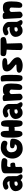

<svg xmlns="http://www.w3.org/2000/svg" viewBox="2970 -3799 824 6804"><g transform="rotate(-90 3382.0 -397.0)"><path d="M540 -502 543 -209Q543 -195.8 558.6 -169.2Q574.2 -142.6 589.6 -114Q605 -85.4 605 -67.9Q605 -42.5 585.9 -26.1Q566.9 -9.8 522.9 -9.8Q464.4 -9.8 401.9 -79.1Q367.2 -39.6 324.7 -24.2Q282.2 -8.8 217.8 -8.8Q162.1 -8.8 114.3 -42.7Q66.4 -76.7 38.1 -135Q9.8 -193.4 9.8 -262.2Q9.8 -311 35.4 -351.8Q61 -392.6 103 -418.5Q145 -444.3 196 -458.7Q247.1 -473.1 299.8 -473.1Q313 -473.1 332.5 -470Q352.1 -466.8 361.8 -465.8Q356.9 -507.3 342.3 -528.1Q327.6 -548.8 294.9 -548.8Q269 -548.8 250.7 -543Q232.4 -537.1 223.4 -530Q214.4 -522.9 196 -517.1Q177.7 -511.2 151.9 -511.2Q138.7 -511.2 124 -516.6Q109.4 -522 95.2 -532.7Q81.1 -543.5 72 -562.7Q63 -582 63 -606Q63 -633.3 95.9 -657.7Q128.9 -682.1 180.7 -696.5Q232.4 -710.9 286.1 -710.9Q339.8 -710.9 398.7 -682.4Q457.5 -653.8 498.8 -604.2Q540 -554.7 540 -502ZM294.9 -296.9Q252.9 -296.9 225.6 -281.5Q198.2 -266.1 198.2 -231.9Q198.2 -207 220.2 -193.1Q242.2 -179.2 271 -179.2Q285.6 -179.2 305.2 -187.3Q324.7 -195.3 336.9 -203.1L349.1 -210.9L347.2 -290Q316.9 -296.9 294.9 -296.9Z M932.6 -766.1Q997.1 -766.1 1043.7 -760Q1090.3 -753.9 1116.5 -744.4Q1142.6 -734.9 1157.7 -719.7Q1172.9 -704.6 1177.2 -690.7Q1181.6 -676.8 1181.6 -658.2Q1181.6 -622.1 1151.9 -585.4Q1122.1 -548.8 1089.8 -548.8Q1041.5 -548.8 1004.9 -552.5Q968.3 -556.2 919.4 -556.2Q909.2 -556.2 901.1 -552.7Q893.1 -549.3 887.9 -544.4Q882.8 -539.6 878.9 -530.3Q875 -521 873.3 -514.2Q871.6 -507.3 870.4 -494.9Q869.1 -482.4 869.1 -475.6Q869.1 -468.8 868.9 -455.6Q868.7 -442.4 868.7 -438Q879.4 -438 915.5 -440.4Q951.7 -442.9 960.4 -442.9Q989.7 -442.9 1005.6 -412.4Q1021.5 -381.8 1021.5 -333Q1021.5 -307.6 1010 -293Q998.5 -278.3 981.4 -274.9Q964.4 -271.5 944.1 -269.5Q923.8 -267.6 906.7 -266.6Q889.6 -265.6 878.2 -257.1Q866.7 -248.5 866.7 -231Q866.7 -182.1 868.7 -155Q870.6 -127.9 870.6 -64Q870.6 -42 838.4 -27.1Q806.2 -12.2 759.8 -12.2Q732.4 -12.2 707 -19Q681.6 -25.9 662.1 -43.5Q642.6 -61 642.6 -85.9V-636.2Q642.6 -664.1 655 -685.8Q667.5 -707.5 690.7 -721.2Q713.9 -734.9 740.7 -744.1Q767.6 -753.4 802.7 -758.1Q837.9 -762.7 867.7 -764.4Q897.5 -766.1 932.6 -766.1Z M1510.3 -4.9Q1410.6 -4.9 1330.8 -55.2Q1251 -105.5 1208 -188.2Q1165 -271 1165 -368.2Q1165 -422.9 1180.4 -480Q1195.8 -537.1 1228 -591.3Q1260.3 -645.5 1304.4 -688Q1348.6 -730.5 1411.4 -756.3Q1474.1 -782.2 1545.9 -782.2Q1664.1 -782.2 1731 -746.3Q1797.9 -710.4 1797.9 -654.8Q1797.9 -644.5 1796.4 -633.1Q1794.9 -621.6 1789.6 -605.5Q1784.2 -589.4 1775.6 -576.9Q1767.1 -564.5 1750.5 -555.7Q1733.9 -546.9 1711.9 -546.9Q1689 -546.9 1672.1 -551.5Q1655.3 -556.2 1645.5 -561.5Q1635.7 -566.9 1613.3 -571.5Q1590.8 -576.2 1558.1 -576.2Q1482.4 -576.2 1434.8 -530Q1387.2 -483.9 1387.2 -411.1Q1387.2 -372.6 1397.2 -336.9Q1407.2 -301.3 1426.5 -272.7Q1445.8 -244.1 1476.8 -227.1Q1507.8 -210 1545.9 -210Q1572.8 -210 1592 -213.6Q1611.3 -217.3 1623.3 -222.4Q1635.3 -227.5 1644.5 -238.3Q1653.8 -249 1658.7 -258.1Q1663.6 -267.1 1669.9 -283.2Q1648.9 -284.7 1627.9 -288.6Q1606.9 -292.5 1582.8 -301Q1558.6 -309.6 1543.7 -325.7Q1528.8 -341.8 1528.8 -363.8Q1528.8 -378.4 1531 -389.9Q1533.2 -401.4 1536.6 -410.2Q1540 -418.9 1547.1 -425.5Q1554.2 -432.1 1560.8 -436.8Q1567.4 -441.4 1579.1 -444.6Q1590.8 -447.8 1600.3 -449.5Q1609.9 -451.2 1626.2 -451.9Q1642.6 -452.6 1655 -452.9Q1667.5 -453.1 1688 -453.1Q1781.2 -453.1 1824.7 -432.4Q1868.2 -411.6 1868.2 -358.9Q1868.2 -322.8 1863 -288.1Q1857.9 -253.4 1845.5 -217.8Q1833 -182.1 1814.2 -151.4Q1795.4 -120.6 1766.8 -93.3Q1738.3 -65.9 1702.1 -46.6Q1666 -27.3 1616.9 -16.1Q1567.9 -4.9 1510.3 -4.9Z M2154.8 -292Q2151.9 -268.1 2149.9 -234.9Q2147.9 -201.7 2146.7 -177.7Q2145.5 -153.8 2142.6 -126.5Q2139.6 -99.1 2132.8 -80.3Q2126 -61.5 2114.3 -45.4Q2102.5 -29.3 2082.5 -21.2Q2062.5 -13.2 2034.7 -13.2Q2012.2 -13.2 1994.1 -23.2Q1976.1 -33.2 1963.1 -52.7Q1950.2 -72.3 1940.4 -95.2Q1930.7 -118.2 1924.8 -150.6Q1918.9 -183.1 1915 -211.7Q1911.1 -240.2 1909.4 -278.1Q1907.7 -315.9 1907.2 -343Q1906.7 -370.1 1906.7 -405.8Q1906.7 -447.8 1907 -476.3Q1907.2 -504.9 1908.4 -539.3Q1909.7 -573.7 1911.6 -596.4Q1913.6 -619.1 1917 -645Q1920.4 -670.9 1925.8 -687.5Q1931.2 -704.1 1938.5 -721.7Q1945.8 -739.3 1955.6 -749.3Q1965.3 -759.3 1977.8 -768.1Q1990.2 -776.9 2006.1 -780.5Q2022 -784.2 2041 -784.2Q2068.8 -784.2 2088.6 -773.4Q2108.4 -762.7 2119.1 -743.2Q2129.9 -723.6 2135.7 -700.4Q2141.6 -677.2 2143.3 -648.2Q2145 -619.1 2145.5 -593.8Q2146 -568.4 2147 -540.5Q2147.9 -512.7 2150.9 -495.1Q2189.9 -501 2217.8 -501L2287.6 -499Q2292 -526.4 2294.4 -564.5Q2296.9 -602.5 2297.9 -629.2Q2298.8 -655.8 2304.4 -684.8Q2310.1 -713.9 2319.8 -731.7Q2329.6 -749.5 2350.6 -761.2Q2371.6 -772.9 2402.8 -772.9Q2429.7 -772.9 2449 -765.4Q2468.3 -757.8 2481.9 -739.5Q2495.6 -721.2 2503.9 -697Q2512.2 -672.9 2516.8 -632.3Q2521.5 -591.8 2523.2 -547.6Q2524.9 -503.4 2524.9 -438Q2524.9 -153.3 2508.3 -81.1Q2491.7 -8.8 2413.6 -8.8Q2390.1 -8.8 2371.8 -15.9Q2353.5 -22.9 2341.3 -33.9Q2329.1 -44.9 2320.1 -63.7Q2311 -82.5 2306.2 -100.6Q2301.3 -118.7 2297.6 -145.3Q2293.9 -171.9 2292.2 -193.4Q2290.5 -214.8 2287.8 -245.6Q2285.2 -276.4 2282.7 -297.9Q2252.9 -289.1 2220.7 -289.1Q2169.9 -289.1 2154.8 -292Z M3097.7 -502 3100.6 -209Q3100.6 -195.8 3116.2 -169.2Q3131.8 -142.6 3147.2 -114Q3162.6 -85.4 3162.6 -67.9Q3162.6 -42.5 3143.6 -26.1Q3124.5 -9.8 3080.6 -9.8Q3022 -9.8 2959.5 -79.1Q2924.8 -39.6 2882.3 -24.2Q2839.8 -8.8 2775.4 -8.8Q2719.7 -8.8 2671.9 -42.7Q2624 -76.7 2595.7 -135Q2567.4 -193.4 2567.4 -262.2Q2567.4 -311 2593 -351.8Q2618.7 -392.6 2660.6 -418.5Q2702.6 -444.3 2753.7 -458.7Q2804.7 -473.1 2857.4 -473.1Q2870.6 -473.1 2890.1 -470Q2909.7 -466.8 2919.4 -465.8Q2914.6 -507.3 2899.9 -528.1Q2885.3 -548.8 2852.5 -548.8Q2826.7 -548.8 2808.3 -543Q2790 -537.1 2781 -530Q2772 -522.9 2753.7 -517.1Q2735.4 -511.2 2709.5 -511.2Q2696.3 -511.2 2681.6 -516.6Q2667 -522 2652.8 -532.7Q2638.7 -543.5 2629.6 -562.7Q2620.6 -582 2620.6 -606Q2620.6 -633.3 2653.6 -657.7Q2686.5 -682.1 2738.3 -696.5Q2790 -710.9 2843.8 -710.9Q2897.5 -710.9 2956.3 -682.4Q3015.1 -653.8 3056.4 -604.2Q3097.7 -554.7 3097.7 -502ZM2852.5 -296.9Q2810.5 -296.9 2783.2 -281.5Q2755.9 -266.1 2755.9 -231.9Q2755.9 -207 2777.8 -193.1Q2799.8 -179.2 2828.6 -179.2Q2843.3 -179.2 2862.8 -187.3Q2882.3 -195.3 2894.5 -203.1L2906.7 -210.9L2904.8 -290Q2874.5 -296.9 2852.5 -296.9Z M3297.4 -714.8Q3362.3 -714.8 3393.3 -698Q3424.3 -681.2 3428.2 -647Q3430.2 -648.9 3436.8 -656Q3443.4 -663.1 3446.5 -666Q3449.7 -668.9 3458.5 -675.5Q3467.3 -682.1 3475.1 -685.3Q3482.9 -688.5 3496.6 -693.1Q3510.3 -697.8 3525.4 -700.2Q3540.5 -702.6 3562.3 -704.3Q3584 -706.1 3609.4 -706.1Q3669.9 -706.1 3709.7 -691.4Q3749.5 -676.8 3775.6 -641.4Q3801.8 -606 3813 -549.6Q3824.2 -493.2 3824.2 -407.2Q3824.2 -206.1 3794.2 -112.5Q3764.2 -19 3689.5 -19Q3638.7 -19 3617.9 -44.2Q3597.2 -69.3 3597.2 -123Q3597.2 -189.5 3602.8 -291.5Q3608.4 -393.6 3608.4 -415Q3608.4 -432.1 3584 -451.7Q3559.6 -471.2 3528.3 -471.2Q3491.2 -471.2 3470.7 -446.5Q3450.2 -421.9 3450.2 -398.9Q3450.2 -339.4 3455.8 -254.9Q3461.4 -170.4 3461.4 -110.8Q3461.4 -65.4 3421.1 -37.1Q3380.9 -8.8 3330.1 -8.8Q3310.5 -8.8 3277.6 -33.7Q3244.6 -58.6 3234.4 -90.8Q3202.1 -665 3202.1 -669.9Q3202.1 -686.5 3233.2 -700.7Q3264.2 -714.8 3297.4 -714.8Z M3999 -784.2Q4023.4 -784.2 4038.6 -782.7Q4053.7 -781.2 4068.8 -774.4Q4084 -767.6 4092.3 -758.3Q4100.6 -749 4108.6 -728Q4116.7 -707 4119.9 -682.6Q4123 -658.2 4126 -616Q4128.9 -573.7 4129.6 -527.3Q4130.4 -481 4130.4 -411.1Q4130.4 -310.1 4128.7 -244.4Q4127 -178.7 4120.4 -132.6Q4113.8 -86.4 4107.4 -63.2Q4101.1 -40 4084.2 -27.6Q4067.4 -15.1 4053.5 -13.2Q4039.6 -11.2 4010.3 -11.2Q3903.3 -11.2 3903.3 -165Q3903.3 -186.5 3905.3 -334.2Q3907.2 -481.9 3907.2 -513.2Q3907.2 -561.5 3905.8 -601.8Q3904.3 -642.1 3902.3 -666.3Q3900.4 -690.4 3898.7 -706.8Q3897 -723.1 3895.5 -731L3894 -738.8Q3894 -784.2 3999 -784.2Z M4546.9 -729Q4581.1 -729 4609.6 -725.1Q4638.2 -721.2 4666 -711.2Q4693.8 -701.2 4709.7 -681.2Q4725.6 -661.1 4725.6 -632.8Q4725.6 -606 4708 -588.4Q4690.4 -570.8 4664.1 -564Q4637.7 -557.1 4607.2 -553.7Q4576.7 -550.3 4550.3 -550.3Q4523.9 -550.3 4506.3 -547.9Q4488.8 -545.4 4488.8 -539.1Q4488.8 -521 4503.4 -501.2Q4518.1 -481.4 4541.5 -462.2Q4564.9 -442.9 4593.5 -421.4Q4622.1 -399.9 4650.4 -374.5Q4678.7 -349.1 4702.1 -321Q4725.6 -293 4740.2 -256.1Q4754.9 -219.2 4754.9 -179.2Q4754.9 -139.2 4727.5 -105.2Q4700.2 -71.3 4657.5 -50.3Q4614.7 -29.3 4565.9 -17.6Q4517.1 -5.9 4471.7 -5.9Q4436 -5.9 4401.4 -9.5Q4366.7 -13.2 4330.8 -22.5Q4294.9 -31.7 4267.8 -45.7Q4240.7 -59.6 4223.6 -82Q4206.5 -104.5 4206.5 -132.8Q4206.5 -170.9 4236.8 -192.4Q4267.1 -213.9 4310.3 -219Q4353.5 -224.1 4396.5 -224.6Q4439.5 -225.1 4469.7 -227.5Q4500 -230 4500 -240.2Q4500 -248.5 4481.7 -265.1Q4463.4 -281.7 4436 -301.3Q4408.7 -320.8 4376.5 -349.9Q4344.2 -378.9 4316.9 -409.9Q4289.6 -440.9 4271.2 -482.9Q4252.9 -524.9 4252.9 -567.9Q4252.9 -597.7 4261.2 -621.6Q4269.5 -645.5 4283.2 -662.4Q4296.9 -679.2 4318.8 -691.4Q4340.8 -703.6 4364.5 -710.7Q4388.2 -717.8 4419.7 -721.9Q4451.2 -726.1 4480.5 -727.5Q4509.8 -729 4546.9 -729Z M5472.2 -680.2Q5472.2 -659.7 5465.1 -644.3Q5458 -628.9 5442.9 -618.4Q5427.7 -607.9 5410.4 -600.6Q5393.1 -593.3 5365.5 -588.1Q5337.9 -583 5314 -579.6Q5290 -576.2 5253.9 -572.3Q5244.6 -571.3 5240.2 -570.8L5255.4 -71.8Q5255.4 -52.2 5235.8 -37.1Q5216.3 -22 5187.3 -14.4Q5158.2 -6.8 5126.5 -6.8Q5113.8 -6.8 5095.7 -10.7Q5077.6 -14.6 5057.9 -22.5Q5038.1 -30.3 5024.2 -44.7Q5010.3 -59.1 5010.3 -77.1Q5012.2 -386.2 5024.4 -571.8Q4921.9 -578.6 4884.3 -587.9Q4806.2 -606.4 4795.9 -657.7Q4794.4 -666 4794.4 -675.8Q4794.4 -789.1 4867.2 -789.1H5360.4Q5375.5 -789.1 5386.7 -788.1Q5397.9 -787.1 5415.3 -781Q5432.6 -774.9 5443.8 -764.2Q5455.1 -753.4 5463.6 -731.7Q5472.2 -710 5472.2 -680.2Z M6007.3 -502 6010.3 -209Q6010.3 -195.8 6025.9 -169.2Q6041.5 -142.6 6056.9 -114Q6072.3 -85.4 6072.3 -67.9Q6072.3 -42.5 6053.2 -26.1Q6034.2 -9.8 5990.2 -9.8Q5931.6 -9.8 5869.1 -79.1Q5834.5 -39.6 5792 -24.2Q5749.5 -8.8 5685.1 -8.8Q5629.4 -8.8 5581.5 -42.7Q5533.7 -76.7 5505.4 -135Q5477.1 -193.4 5477.1 -262.2Q5477.1 -311 5502.7 -351.8Q5528.3 -392.6 5570.3 -418.5Q5612.3 -444.3 5663.3 -458.7Q5714.4 -473.1 5767.1 -473.1Q5780.3 -473.1 5799.8 -470Q5819.3 -466.8 5829.1 -465.8Q5824.2 -507.3 5809.6 -528.1Q5794.9 -548.8 5762.2 -548.8Q5736.3 -548.8 5718 -543Q5699.7 -537.1 5690.7 -530Q5681.6 -522.9 5663.3 -517.1Q5645 -511.2 5619.1 -511.2Q5606 -511.2 5591.3 -516.6Q5576.7 -522 5562.5 -532.7Q5548.3 -543.5 5539.3 -562.7Q5530.3 -582 5530.3 -606Q5530.3 -633.3 5563.2 -657.7Q5596.2 -682.1 5647.9 -696.5Q5699.7 -710.9 5753.4 -710.9Q5807.1 -710.9 5866 -682.4Q5924.8 -653.8 5966.1 -604.2Q6007.3 -554.7 6007.3 -502ZM5762.2 -296.9Q5720.2 -296.9 5692.9 -281.5Q5665.5 -266.1 5665.5 -231.9Q5665.5 -207 5687.5 -193.1Q5709.5 -179.2 5738.3 -179.2Q5752.9 -179.2 5772.5 -187.3Q5792 -195.3 5804.2 -203.1L5816.4 -210.9L5814.5 -290Q5784.2 -296.9 5762.2 -296.9Z M6207 -714.8Q6272 -714.8 6303 -698Q6334 -681.2 6337.9 -647Q6339.8 -648.9 6346.4 -656Q6353 -663.1 6356.2 -666Q6359.4 -668.9 6368.2 -675.5Q6377 -682.1 6384.8 -685.3Q6392.6 -688.5 6406.2 -693.1Q6419.9 -697.8 6435.1 -700.2Q6450.2 -702.6 6471.9 -704.3Q6493.7 -706.1 6519 -706.1Q6579.6 -706.1 6619.4 -691.4Q6659.2 -676.8 6685.3 -641.4Q6711.4 -606 6722.7 -549.6Q6733.9 -493.2 6733.9 -407.2Q6733.9 -206.1 6703.9 -112.5Q6673.8 -19 6599.1 -19Q6548.3 -19 6527.6 -44.2Q6506.8 -69.3 6506.8 -123Q6506.8 -189.5 6512.5 -291.5Q6518.1 -393.6 6518.1 -415Q6518.1 -432.1 6493.7 -451.7Q6469.2 -471.2 6438 -471.2Q6400.9 -471.2 6380.4 -446.5Q6359.9 -421.9 6359.9 -398.9Q6359.9 -339.4 6365.5 -254.9Q6371.1 -170.4 6371.1 -110.8Q6371.1 -65.4 6330.8 -37.1Q6290.5 -8.8 6239.7 -8.8Q6220.2 -8.8 6187.3 -33.7Q6154.3 -58.6 6144 -90.8Q6111.8 -665 6111.8 -669.9Q6111.8 -686.5 6142.8 -700.7Q6173.8 -714.8 6207 -714.8Z"/></g></svg>

Font: Blue Custard
Style: Regular
Weight: 400
Version: Version 01.01